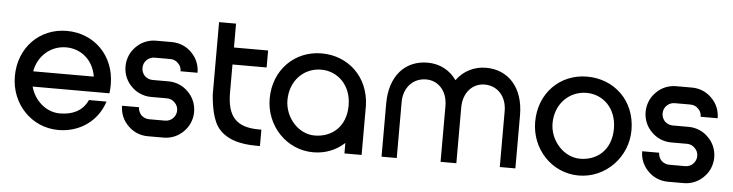

<svg xmlns="http://www.w3.org/2000/svg" viewBox="-42 -783 3699 969"><g transform="rotate(5 1808.0 -298.5)"><path d="M517 -243C517 -393 409 -494 273 -494C136 -494 31 -390 31 -243C31 -104 136 8 273 8C382 8 471 -56 503 -156H414C387 -97 334 -76 273 -76C202 -76 143 -131 125 -199H514C516 -213 517 -228 517 -243ZM277 -411C351 -411 415 -360 428 -276H121C136 -358 201 -411 277 -411Z M806 0C845 0 881 -16 906 -42C932 -67 948 -103 948 -142C948 -182 932 -218 906 -243C881 -269 845 -285 806 -285H725C710 -285 696 -291 685 -301C675 -312 669 -326 669 -341C669 -357 675 -371 685 -381C696 -392 710 -398 725 -398H806C821 -398 835 -392 845 -381C856 -371 862 -357 862 -341H948C948 -381 932 -417 906 -442C881 -468 845 -484 806 -484H725C686 -484 650 -468 625 -442C599 -417 583 -381 583 -341C583 -302 599 -266 625 -241C650 -215 686 -199 725 -199H806C821 -199 835 -193 845 -182C856 -172 862 -158 862 -142C862 -127 856 -113 845 -102C835 -92 821 -86 806 -86H725C710 -86 696 -92 685 -102C675 -113 669 -127 669 -142H583C583 -103 599 -67 625 -42C650 -16 686 0 725 0Z M1282 -83C1166 -83 1120 -135 1120 -257V-398H1293V-484H1120V-605H1034V-237C1037 -210 1042 -132 1074 -81C1115 -19 1192 0 1275 0H1294V-83Z M1809 -243V-251C1804 -396 1698 -493 1564 -493C1428 -493 1322 -389 1322 -243C1322 -106 1428 8 1564 8C1627 8 1681 -15 1722 -53V0H1809V-205ZM1564 -77C1479 -77 1412 -158 1412 -243C1412 -343 1482 -411 1569 -411C1652 -411 1722 -346 1722 -243C1722 -133 1649 -77 1564 -77Z M2101 -493C1987 -493 1910 -410 1910 -269V0H1987V-283C1987 -358 2035 -408 2101 -408C2163 -408 2209 -358 2209 -283V0H2289V-283C2289 -358 2336 -408 2397 -408C2462 -408 2509 -358 2509 -283V0H2588V-269C2588 -410 2509 -493 2397 -493C2336 -493 2282 -465 2248 -417C2215 -465 2162 -493 2101 -493Z M2667 -243C2667 -106 2772 8 2909 8C3045 8 3155 -106 3155 -243C3155 -394 3045 -493 2909 -493C2772 -493 2667 -389 2667 -243ZM2755 -243C2755 -343 2827 -411 2913 -411C2997 -411 3066 -346 3066 -243C3066 -133 2993 -77 2909 -77C2824 -77 2755 -158 2755 -243Z M3441 0C3480 0 3516 -16 3541 -42C3567 -67 3583 -103 3583 -142C3583 -182 3567 -218 3541 -243C3516 -269 3480 -285 3441 -285H3360C3345 -285 3331 -291 3320 -301C3310 -312 3304 -326 3304 -341C3304 -357 3310 -371 3320 -381C3331 -392 3345 -398 3360 -398H3441C3456 -398 3470 -392 3480 -381C3491 -371 3497 -357 3497 -341H3583C3583 -381 3567 -417 3541 -442C3516 -468 3480 -484 3441 -484H3360C3321 -484 3285 -468 3260 -442C3234 -417 3218 -381 3218 -341C3218 -302 3234 -266 3260 -241C3285 -215 3321 -199 3360 -199H3441C3456 -199 3470 -193 3480 -182C3491 -172 3497 -158 3497 -142C3497 -127 3491 -113 3480 -102C3470 -92 3456 -86 3441 -86H3360C3345 -86 3331 -92 3320 -102C3310 -113 3304 -127 3304 -142H3218C3218 -103 3234 -67 3260 -42C3285 -16 3321 0 3360 0Z"/></g></svg>

Font: Radis Sans
Style: Regular
Weight: 400
Designer: Gaël Goy
Foundry: Gaël Goy
Version: 1.0